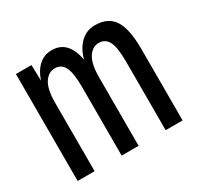

<svg xmlns="http://www.w3.org/2000/svg" viewBox="-123 -683 845 824"><g transform="rotate(-30 300.0 -271.0)"><path d="M40 0V-530H117L119 -452Q133 -494 159.5 -518Q186 -542 224 -542Q305 -542 324 -437Q337 -486 366.5 -514Q396 -542 438 -542Q502 -542 531 -498Q560 -454 560 -352V0H476V-340Q476 -411 461 -439.5Q446 -468 414 -468Q383 -468 362.5 -437Q342 -406 342 -338V0H258V-340Q258 -408 243.5 -438Q229 -468 196 -468Q165 -468 144.5 -437Q124 -406 124 -338V0Z"/></g></svg>

Font: Geist Mono
Style: Regular
Weight: 400
Monospace: yes
Designer: Basement.studio, Andrés Briganti, Mateo Zaragoza
Foundry: Basement.studio, Vercel, Andrés Briganti, Guido Ferreyra, Mateo Zaragoza
Version: Version 1.500; ttfautohint (v1.8.4.7-5d5b)